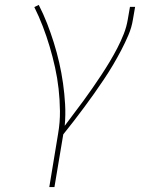

<svg xmlns="http://www.w3.org/2000/svg" viewBox="-20 -548 640 783"><path d="M181 215 217 -3Q225 -49 224.5 -95Q224 -141 219 -185.5Q214 -230 204.5 -273Q195 -316 182.5 -358Q170 -400 154.5 -440.5Q139 -481 120 -519L138 -528Q157 -491 172 -452.5Q187 -414 199.5 -374Q212 -334 221.5 -292.5Q231 -251 237 -208.5Q243 -166 245.5 -123Q248 -80 244 -35Q263 -61 282.5 -86.5Q302 -112 321 -138Q340 -164 358 -190Q376 -216 393.5 -242.5Q411 -269 427.5 -296.5Q444 -324 458.5 -352Q473 -380 484.5 -409Q496 -438 501 -468L510 -520H531L522 -468Q517 -436 503.5 -404.5Q490 -373 474 -342.5Q458 -312 440.5 -282.5Q423 -253 403.5 -224Q384 -195 364 -166.5Q344 -138 323 -110Q302 -82 281 -54.5Q260 -27 238 0L202 215Z"/></svg>

Font: Iosevka Aile Thin Oblique
Style: Regular
Weight: 100
Italic angle: -9°
Designer: Belleve Invis
Foundry: Belleve Invis
Version: Version 31.1.0; ttfautohint (v1.8.4)